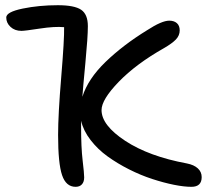

<svg xmlns="http://www.w3.org/2000/svg" viewBox="-20 -703 812 734"><path d="M269 11.2Q232.4 11.2 217.3 -33.4Q202.1 -78.1 202.1 -187Q202.1 -264.2 214.1 -408.7Q226.1 -553.2 225.1 -599.1Q189.5 -602.5 132.3 -593.8Q75.2 -585 62 -585Q36.6 -585 20.3 -600.1Q3.9 -615.2 3.9 -636.2Q3.9 -657.2 66.7 -670.2Q129.4 -683.1 201.2 -683.1Q264.2 -683.1 290 -665.8Q315.9 -648.4 315.9 -603Q315.9 -562 306.4 -462.4Q296.9 -362.8 294.9 -333Q316.4 -401.4 383.5 -466.3Q450.7 -531.2 543 -587.9Q598.6 -624 627 -624Q645.5 -624 656.2 -614.5Q667 -605 667 -586.9Q667 -567.4 652.6 -552.2Q638.2 -537.1 606.9 -519Q500 -458.5 434.1 -390.4Q368.2 -322.3 368.2 -282.2Q368.2 -224.1 458.7 -164.6Q549.3 -105 694.8 -78.1Q721.7 -72.8 736.3 -59.3Q751 -45.9 751 -25.9Q751 11.2 711.9 11.2Q683.6 11.2 644.8 3.4Q606 -4.4 561.8 -18.8Q517.6 -33.2 473.1 -55.7Q428.7 -78.1 391.4 -105Q354 -131.8 326.4 -167.5Q298.8 -203.1 290 -241.2V-219.2Q290 -139.2 295.9 -89.6Q301.8 -40 301.8 -24.9Q301.8 -7.8 293.2 1.7Q284.7 11.2 269 11.2Z"/></svg>

Font: Shantell Sans Irregular
Style: Regular
Weight: 400
Designer: Stephen Nixon, Anya Danilova, Shantell Martin
Foundry: Arrow Type
Version: Version 1.006;[9816181b4]